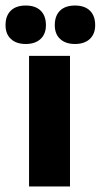

<svg xmlns="http://www.w3.org/2000/svg" viewBox="-42 -674 364 694"><path d="M-22 -583Q-22 -617 -3 -635.5Q16 -654 51 -654Q86 -654 105 -635.5Q124 -617 124 -583Q124 -551 104.5 -533Q85 -515 51 -515Q17 -515 -2.5 -533Q-22 -551 -22 -583ZM156 -583Q156 -617 175 -635.5Q194 -654 229 -654Q264 -654 283 -635.5Q302 -617 302 -583Q302 -551 282.5 -533Q263 -515 229 -515Q195 -515 175.5 -533Q156 -551 156 -583ZM63 -472H211V0H63Z"/></svg>

Font: Athiti
Style: Bold
Weight: 700
Designer: CadsonDemak Team
Foundry: CadsonDemak
Version: Version 1.033